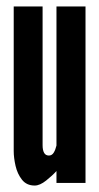

<svg xmlns="http://www.w3.org/2000/svg" viewBox="-20 -567 308 595"><path d="M87.5 8Q62.5 8 48.2 -10Q34 -28 28.2 -53Q22.5 -78 22.5 -99V-547H112V-117Q112 -101.5 116.8 -93.2Q121.5 -85 131.5 -85Q141 -85 146.5 -94Q152 -103 155 -116V-547H245V0H155V-37Q142.5 -23 123 -7.5Q103.5 8 87.5 8Z"/></svg>

Font: League Gothic SemiCondensed
Style: Regular
Weight: 400
Width: 4
Designer: The League of Moveable Type
Version: Version 2.001